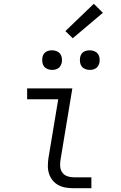

<svg xmlns="http://www.w3.org/2000/svg" viewBox="-20 -999 640 1019"><path d="M371 0Q349 0 328.5 -3.5Q308 -7 290 -16.5Q272 -26 259.5 -41.5Q247 -57 240.5 -76.5Q234 -96 234 -117Q234 -138 237 -159L289 -472H124V-530H364L301 -150Q298 -132 299.5 -114.5Q301 -97 310.5 -83.5Q320 -70 336.5 -64Q353 -58 371 -58H465V0ZM456 -628Q444 -628 432.5 -632.5Q421 -637 414 -646Q407 -655 405 -667.5Q403 -680 405 -693Q406 -701 410.5 -709.5Q415 -718 422.5 -723Q430 -728 439 -730Q448 -732 456 -732Q469 -732 480.5 -727.5Q492 -723 499 -714Q506 -705 508 -692.5Q510 -680 508 -667Q506 -659 501.5 -650.5Q497 -642 489.5 -637Q482 -632 473.5 -630Q465 -628 456 -628ZM256 -628Q244 -628 232.5 -632.5Q221 -637 214 -646Q207 -655 205 -667.5Q203 -680 205 -693Q206 -701 210.5 -709.5Q215 -718 222.5 -723Q230 -728 239 -730Q248 -732 256 -732Q269 -732 280.5 -727.5Q292 -723 299 -714Q306 -705 308 -692.5Q310 -680 308 -667Q306 -659 301.5 -650.5Q297 -642 289.5 -637Q282 -632 273.5 -630Q265 -628 256 -628ZM366 -796 327 -834 478 -979 526 -931Z"/></svg>

Font: Iosevka Curly Slab LtExObl
Style: Regular
Weight: 300
Width: 7
Italic angle: -9°
Monospace: yes
Designer: Belleve Invis
Foundry: Belleve Invis
Version: Version 11.1.0; ttfautohint (v1.8.3)